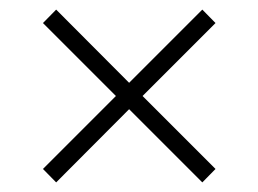

<svg xmlns="http://www.w3.org/2000/svg" viewBox="-20 -580 538 400"><path d="M97 -200 69.5 -228 221.5 -380 69.5 -532 97 -560 249 -407.5 401.5 -560 429 -532 277 -380 429 -228 401.5 -200 249 -352.5Z"/></svg>

Font: Encode Sans SmExp XLt
Style: Regular
Weight: 200
Width: 6
Designer: Multiple Designers
Foundry: Impallari Type
Version: Version 3.002; ttfautohint (v1.8.3) -l 8 -r 50 -G 200 -x 14 